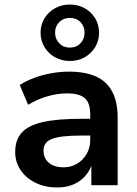

<svg xmlns="http://www.w3.org/2000/svg" viewBox="-20 -817 605 847"><path d="M232 10Q179 10 137 -10.5Q95 -31 71 -66.5Q47 -102 47 -146Q47 -200 76 -232Q105 -264 169 -278.5Q233 -293 339 -293H393V-219H341Q294 -219 262 -215.5Q230 -212 210 -204.5Q190 -197 181 -184Q172 -171 172 -152Q172 -119 195.5 -99Q219 -79 260 -79Q293 -79 319.5 -94.5Q346 -110 362 -137.5Q378 -165 378 -199V-313Q378 -363 354 -384Q330 -405 276 -405Q235 -405 192 -393Q149 -381 104 -355L67 -442Q95 -460 131 -473.5Q167 -487 207 -494Q247 -501 284 -501Q356 -501 403.5 -479.5Q451 -458 475 -413Q499 -368 499 -297V0H383V-104H389Q380 -69 358.5 -43.5Q337 -18 305.5 -4Q274 10 232 10ZM288 -548Q252 -548 222.5 -564.5Q193 -581 176 -609.5Q159 -638 159 -673Q159 -708 176 -736Q193 -764 222.5 -780.5Q252 -797 288 -797Q325 -797 354 -780.5Q383 -764 400 -736Q417 -708 417 -672Q417 -638 400 -609.5Q383 -581 354 -564.5Q325 -548 288 -548ZM288 -607Q317 -607 335 -626Q353 -645 353 -673Q353 -701 335 -719.5Q317 -738 288 -738Q260 -738 241.5 -719.5Q223 -701 223 -673Q223 -645 241.5 -626Q260 -607 288 -607Z"/></svg>

Font: Nunito Sans 12pt ExtraLight 11pt
Style: Bold
Weight: 700
Version: Version 3.101;gftools[0.9.27]